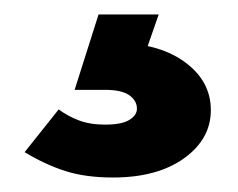

<svg xmlns="http://www.w3.org/2000/svg" viewBox="-20 -33 329 265"><path d="M136 212Q98 212 70 203Q42 194 14 177L61 118Q73 127 88.5 133Q104 139 125 139Q148 139 158.5 132.5Q169 126 169 117Q169 106 158.5 98.5Q148 91 125 91H83L116 -13H199L174 59L132 26Q196 25 233.5 51.5Q271 78 271 119Q271 159 234 185.5Q197 212 136 212Z"/></svg>

Font: Outfit SemiBold
Style: Regular
Weight: 600
Designer: Rodrigo Fuenzalida
Foundry: fragTYPE
Version: Version 1.100;gftools[0.9.27]